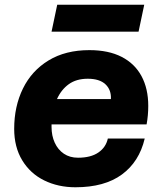

<svg xmlns="http://www.w3.org/2000/svg" viewBox="-20 -780 690 812"><path d="M40 -235Q40 -330 77 -405.5Q114 -481 185.5 -524.5Q257 -568 358 -568Q439 -568 494.5 -539.5Q550 -511 578.5 -458Q607 -405 607 -332Q607 -292 600 -254H198V-243Q198 -206 211.5 -176.5Q225 -147 250 -130Q275 -113 310 -113Q364 -113 396 -135Q428 -157 436 -194H592Q569 -96 495.5 -42Q422 12 299 12Q226 12 167 -17Q108 -46 74 -102Q40 -158 40 -235ZM449 -361Q451 -400 426 -423.5Q401 -447 351 -447Q303 -447 271 -424Q239 -401 221 -361ZM222 -760H590L566 -646H198Z"/></svg>

Font: Azeret Mono
Style: Bold Italic
Weight: 700
Italic angle: -12°
Designer: Martin Vácha
Foundry: Displaay
Version: Version 1.000; Glyphs 3.0.3, build 3074